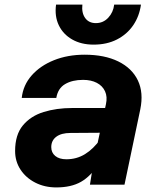

<svg xmlns="http://www.w3.org/2000/svg" viewBox="-20 -807 690 839"><path d="M373 0 389 -100 443 -352Q450 -384 439 -408Q428 -432 403 -445Q378 -458 343 -458Q296 -458 264.5 -439.5Q233 -421 226 -379H75Q81 -435 118.5 -477.5Q156 -520 216 -544Q276 -568 350 -568Q437 -568 497 -538.5Q557 -509 582.5 -455.5Q608 -402 593 -329L524 0ZM226 12Q175 12 134 -9Q93 -30 69.5 -66Q46 -102 46 -147Q46 -218 80 -259Q114 -300 170.5 -317.5Q227 -335 295 -335H454L431 -227L288 -226Q248 -226 226 -209.5Q204 -193 204 -164Q204 -140 221.5 -125.5Q239 -111 270 -111Q315 -111 351.5 -133.5Q388 -156 419 -199L414 -94Q377 -37 334 -12.5Q291 12 226 12ZM389 -612Q335 -612 295.5 -634.5Q256 -657 237 -696.5Q218 -736 225 -787H340Q336 -751 352 -728.5Q368 -706 399 -706Q431 -706 453 -729.5Q475 -753 479 -787H596Q589 -736 562 -696.5Q535 -657 491 -634.5Q447 -612 389 -612Z"/></svg>

Font: Azeret Mono Thin
Style: Bold Italic
Weight: 700
Italic angle: -12°
Version: Version 1.002